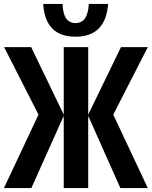

<svg xmlns="http://www.w3.org/2000/svg" viewBox="-28 -953 769 973"><path d="M422 -933Q417 -836 355 -836Q292 -836 289 -933H191Q201 -767 355 -767Q507 -767 520 -933ZM-8 0H131L295 -366V0H419V-366L582 0H721L546 -372L721 -714H585L419 -372V-714H295V-372L130 -714H-7L167 -372Z"/></svg>

Font: Noto Sans UI Condensed
Style: Bold
Weight: 700
Width: 3
Designer: Monotype Design Team
Foundry: Monotype Imaging Inc.
Version: 1.001